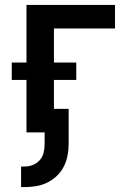

<svg xmlns="http://www.w3.org/2000/svg" viewBox="-20 -540 540 783"><path d="M66 223V139H81Q98 139 114.5 132.5Q131 126 142.5 112.5Q154 99 158 82Q162 65 162 47V0H88V-214H28V-285H88V-520H449V-424H200V-285H291V-214H200V-96H260V47Q260 71 255.5 94.5Q251 118 240 139.5Q229 161 211.5 177.5Q194 194 173 204.5Q152 215 128 219Q104 223 81 223Z"/></svg>

Font: Iosevka Algr
Style: Bold
Weight: 700
Monospace: yes
Designer: Belleve Invis
Foundry: Belleve Invis
Version: Version 26.0.2; ttfautohint (v1.8.3)